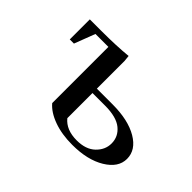

<svg xmlns="http://www.w3.org/2000/svg" viewBox="-91 -642 846 846"><g transform="rotate(45 331.5 -219.5)"><path d="M74.2 -314V-439H146Q239.3 -439 309.1 -445.8L312 -418V-245.1H410.2Q507.3 -245.1 566.2 -210.4Q625 -175.8 625 -120.1Q625 -66.4 564.9 -29.8Q504.9 6.8 410.2 6.8Q344.7 6.8 294.4 -11.5Q244.1 -29.8 217.8 -61V-411.1H137.2L100.1 -314ZM312 -61Q344.7 -21 410.2 -21Q466.8 -21 497.8 -50.8Q528.8 -80.6 528.8 -120.1Q528.8 -162.6 495.1 -190.2Q461.4 -217.8 390.1 -217.8H312Z"/></g></svg>

Font: Dihjauti S
Style: Bold
Weight: 700
Designer: T. Christopher White
Version: Version 3.0.0